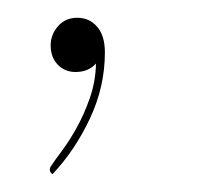

<svg xmlns="http://www.w3.org/2000/svg" viewBox="-20 -77 225 216"><path d="M37 -26Q37 -38 45.2 -47.5Q53.5 -57 67 -57Q80.5 -57 89.2 -47Q98 -37 98 -18Q98 20.5 81.2 56.2Q64.5 92 39 119L37.5 117.5Q36 116 36 114Q36 111.5 38 109Q41.5 103.5 49.8 92.5Q58 81.5 66.2 66.8Q74.5 52 81 33.5Q87.5 15 88 -5.5Q79.5 4 65 4Q53 4 45 -4.2Q37 -12.5 37 -26Z"/></svg>

Font: Lato Hairline
Style: Italic
Weight: 250
Italic angle: -7°
Designer: Lukasz Dziedzic
Foundry: Lukasz Dziedzic
Version: Version 1.104; Western+Polish opensource